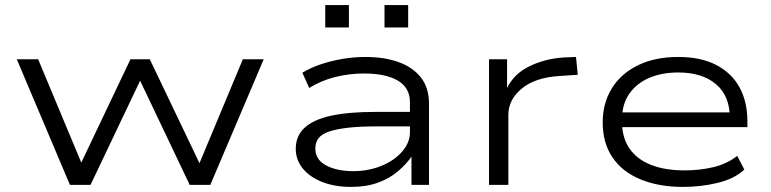

<svg xmlns="http://www.w3.org/2000/svg" viewBox="-20 -727 3032 755"><path d="M255 0 46 -494H130L302 -82H297L493 -494H569L766 -82H763L935 -494H1017L807 0H726L528 -416H534L336 0Z M1361 8Q1297 8 1248 -11Q1199 -30 1171 -64Q1143 -98 1143 -142Q1143 -192 1177 -224Q1211 -256 1280 -271.5Q1349 -287 1456 -287H1608V-230H1461Q1393 -230 1346.5 -224.5Q1300 -219 1272 -209Q1244 -199 1232 -182.5Q1220 -166 1220 -143Q1220 -99 1262.5 -76.5Q1305 -54 1370 -54Q1428 -54 1479 -74.5Q1530 -95 1561 -130.5Q1592 -166 1592 -207V-325Q1592 -382 1544.5 -410Q1497 -438 1411 -438Q1353 -438 1297.5 -424Q1242 -410 1196 -381L1169 -441Q1202 -461 1242.5 -474.5Q1283 -488 1327.5 -495.5Q1372 -503 1417 -503Q1491 -503 1547 -483Q1603 -463 1635 -422.5Q1667 -382 1667 -319V0H1598V-110V-111Q1578 -82 1545.5 -54Q1513 -26 1467 -9Q1421 8 1361 8ZM1492 -619V-707H1585V-619ZM1259 -619V-707H1352V-619Z M1903 0V-494H1974V-379H1973Q2000 -436 2061 -466Q2122 -496 2196 -501L2245 -503L2252 -433L2178 -428Q2084 -422 2031.5 -378.5Q1979 -335 1979 -275V0Z M2665 8Q2571 8 2499 -21.5Q2427 -51 2388.5 -108Q2350 -165 2350 -245Q2350 -321 2385.5 -379Q2421 -437 2488 -470Q2555 -503 2647 -503Q2736 -503 2796.5 -471.5Q2857 -440 2888 -383.5Q2919 -327 2919 -250V-227H2403V-285H2876L2850 -262Q2850 -350 2795.5 -396Q2741 -442 2647 -442Q2583 -442 2533.5 -421Q2484 -400 2455 -359Q2426 -318 2426 -258V-248Q2426 -186 2455 -143.5Q2484 -101 2539 -79Q2594 -57 2672 -57Q2731 -57 2784.5 -69.5Q2838 -82 2879 -114L2907 -60Q2868 -24 2802.5 -8Q2737 8 2665 8Z"/></svg>

Font: Nunito Sans 7pt Expanded Light
Style: Regular
Weight: 300
Width: 7
Designer: Vernon Adams
Foundry: Vernon Adams
Version: Version 3.101;gftools[0.9.27]